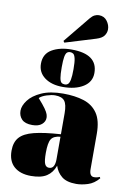

<svg xmlns="http://www.w3.org/2000/svg" viewBox="-112 -1136 852 1220"><g transform="rotate(10 313.5 -526.5)"><path d="M176 14Q106 14 66.5 -21Q27 -56 27 -123Q27 -178 55 -209.5Q83 -241 146.5 -257Q210 -273 318 -280V-416Q318 -472 300.5 -494.5Q283 -517 239 -517Q217 -517 185.5 -507Q154 -497 139 -482Q172 -445 187 -423.5Q202 -402 206 -389.5Q210 -377 210 -367Q210 -342 189 -324Q168 -306 128 -306Q81 -306 60 -328Q39 -350 39 -383Q39 -415 66 -451Q93 -487 148.5 -512Q204 -537 289 -537Q364 -537 421 -519Q478 -501 510 -454.5Q542 -408 542 -322V-95Q542 -48 572 -48Q591 -48 608 -56L613 -48Q582 -11 542 1.5Q502 14 468 14Q406 14 374 -12Q342 -38 329 -79Q313 -33 277 -9.5Q241 14 176 14ZM280 -57Q300 -57 309 -73.5Q318 -90 318 -118V-264Q274 -260 259 -236Q244 -212 244 -147Q244 -95 252.5 -76Q261 -57 280 -57ZM277 -578Q204 -578 159.5 -611Q115 -644 115 -700Q115 -763 165.5 -792.5Q216 -822 292 -822Q460 -822 460 -700Q460 -642 409 -610Q358 -578 277 -578ZM287 -596Q299 -596 307.5 -603.5Q316 -611 320.5 -634Q325 -657 325 -701Q325 -747 320 -769Q315 -791 306.5 -797.5Q298 -804 286 -804Q273 -804 265 -796.5Q257 -789 253 -767Q249 -745 249 -701Q249 -654 253 -631.5Q257 -609 265.5 -602.5Q274 -596 287 -596ZM238 -857 231 -867 370 -1037Q384 -1054 398 -1060.5Q412 -1067 425 -1067Q459 -1067 478 -1041.5Q497 -1016 497 -988Q497 -966 483.5 -947Q470 -928 434 -917Z"/></g></svg>

Font: Literata 72pt Black
Style: Regular
Weight: 900
Designer: Latin by Veronika Burian and Jose Scaglione. Greek by Irene Vlachou. Cyrillic by Vera Evstafieva.
Foundry: TypeTogether
Version: Version 3.002